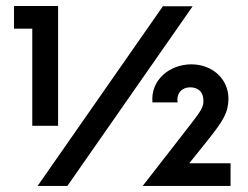

<svg xmlns="http://www.w3.org/2000/svg" viewBox="-20 -615 821 636"><path d="M172.4 -198.2V-595.2H26.4V-520H86.9V-198.2ZM519.5 -594.2 104.5 1H203.1L618.2 -594.2ZM606.9 -74.2 668.5 -150.9C720.2 -216.3 736.3 -242.2 736.8 -288.6C736.3 -354 683.6 -401.4 614.3 -401.9C542 -401.9 478.5 -350.6 484.9 -275.9H568.4C563.5 -307.1 584 -326.2 610.4 -325.7C629.9 -325.7 653.8 -315.9 653.8 -281.2C653.8 -262.7 649.4 -251 607.9 -198.7L452.6 1H743.7V-74.2Z"/></svg>

Font: Now ExtraBold
Style: Regular
Weight: 800
Designer: Alfredo Marco Pradil
Foundry: Alfredo Marco Pradil
Version: Version 1.200;hotconv 1.0.109;makeotfexe 2.5.65596